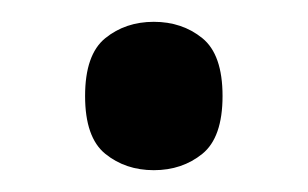

<svg xmlns="http://www.w3.org/2000/svg" viewBox="-20 -391 282 176"><path d="M58 -303Q58 -341 76.5 -356Q95 -371 121 -371Q147 -371 165.5 -356Q184 -341 184 -303Q184 -265 165.5 -250Q147 -235 121 -235Q95 -235 76.5 -250Q58 -265 58 -303Z"/></svg>

Font: Rationale
Style: Regular
Weight: 400
Designer: Cyreal (www.cyreal.org)
Foundry: Cyreal (www.cyreal.org)
Version: Version 1.011